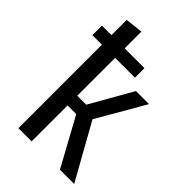

<svg xmlns="http://www.w3.org/2000/svg" viewBox="-222 -836 925 925"><g transform="rotate(45 240.0 -374.0)"><path d="M466 0H369L235 -245H176V0H86V-569H21V-634H86V-738L176 -748V-634H311V-569H176V-311H237L360 -527H449L308 -283Z"/></g></svg>

Font: Fira Sans Condensed
Style: Regular
Weight: 400
Width: 3
Designer: bBox Type GmbH & Carrois Corporate GbR & Edenspiekermann AG
Foundry: bBox Type GmbH & Carrois Corporate GbR & Edenspiekermann AG
Version: Version 4.301